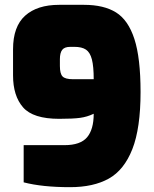

<svg xmlns="http://www.w3.org/2000/svg" viewBox="-20 -769 637 795"><path d="M78 -14V-168H247Q313 -168 340.5 -200.5Q368 -233 368 -298Q341 -285 311.5 -281Q282 -277 225 -277Q117 -277 75.5 -324.5Q34 -372 34 -457V-565Q34 -659 84 -704Q134 -749 225 -749H328Q410 -749 460.5 -717.5Q511 -686 536.5 -607.5Q562 -529 562 -388Q562 -238 528 -151.5Q494 -65 430.5 -29.5Q367 6 270 6Q155 6 78 -14ZM368 -441Q368 -494 360.5 -523Q353 -552 336 -563.5Q319 -575 288 -575H271Q247 -575 237.5 -562.5Q228 -550 228 -524V-496Q228 -464 239 -452.5Q250 -441 282 -441Z"/></svg>

Font: Exo Black
Style: Regular
Weight: 900
Designer: Natanael Gama
Foundry: Natanael Gama
Version: Version 1.500; ttfautohint (v1.6)